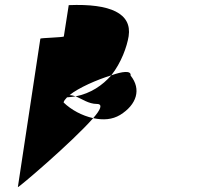

<svg xmlns="http://www.w3.org/2000/svg" viewBox="-20 -717 808 785"><path d="M145 -559 53 48C52 54 274 -135 361 -234C315 -244 271 -268 240 -298C241 -305 247 -311 254 -319C266 -320 278 -321 289 -323C281 -326 272 -328 264 -328C301 -358 376 -391 435 -409C476 -461 499 -526 506 -569C520 -662 432 -703 261 -696L241 -568C240 -564 145 -562 145 -559ZM289 -323C315 -313 342 -292 376 -292C402 -292 391 -268 361 -234C403 -225 439 -228 471 -247C539 -289 559 -352 514 -408C517 -430 480 -425 435 -409C399 -368 351 -335 289 -323Z"/></svg>

Font: Ampere
Style: SCExtIta
Weight: 400
Version: Version 1